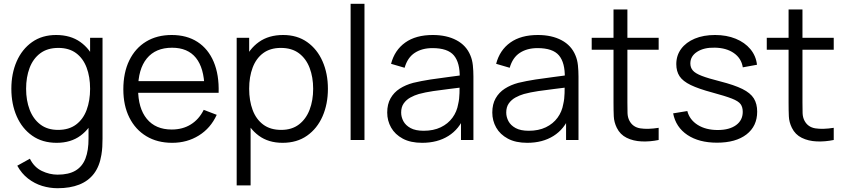

<svg xmlns="http://www.w3.org/2000/svg" viewBox="-20 -740 4464 1015"><path d="M284.3 255Q243 255 202.8 242.8Q162.7 230.5 128.6 204.2Q94.5 178 71.3 136L138 99Q160.3 144 201.1 163.7Q241.8 183.3 284.7 183.3Q343.2 183.3 379.3 161.8Q415.5 140.2 431.9 97.6Q448.3 55 448 -8.3V-152.7H456.3V-540H522V-7.7Q522 15.3 520.8 36.6Q519.5 57.8 516 78.7Q506.3 138.8 476.8 177.8Q447.2 216.8 398.8 235.9Q350.5 255 284.3 255ZM279.7 15Q203.8 15 150.3 -22.7Q96.8 -60.3 68.4 -125Q40 -189.7 40 -270.7Q40 -351.2 68.2 -415.6Q96.5 -480 149.5 -517.5Q202.5 -555 276.7 -555Q352.7 -555 404.7 -518Q456.7 -481 483.3 -416.7Q510 -352.3 510 -270.7Q510 -190 483.4 -125.3Q456.8 -60.7 405.5 -22.8Q354.2 15 279.7 15ZM287 -53.3Q344.5 -53.3 382.1 -81.5Q419.7 -109.7 438 -158.8Q456.3 -208 456.3 -270.7Q456.3 -334 437.8 -382.8Q419.3 -431.7 382.1 -459.2Q344.8 -486.7 288.7 -486.7Q230.5 -486.7 192.6 -458.1Q154.7 -429.5 136.3 -380.6Q118 -331.7 118 -270.7Q118 -209.2 136.8 -159.9Q155.7 -110.7 193.2 -82Q230.7 -53.3 287 -53.3Z M890.3 15Q811.7 15 753.8 -19.9Q695.8 -54.8 663.9 -118.4Q632 -182 632 -267.7Q632 -356.2 663.5 -420.7Q695 -485.2 752.3 -520.1Q809.7 -555 887.7 -555Q967.7 -555 1024.2 -518.3Q1080.7 -481.7 1109.7 -413.2Q1138.7 -344.7 1135.8 -249.3H1061V-275.3Q1059 -380.5 1015.8 -434.1Q972.5 -487.7 889.7 -487.7Q802.5 -487.7 756.2 -431.1Q710 -374.5 710 -270Q710 -167.8 756.2 -111.6Q802.5 -55.3 887.7 -55.3Q945.7 -55.3 988.8 -82.2Q1032 -109 1057 -159.3L1125.7 -133Q1093.5 -62.3 1031.2 -23.7Q969 15 890.3 15ZM1096.7 -249.3H684V-311H1096.7Z M1473.8 15Q1399.3 15 1348 -22.8Q1296.7 -60.7 1270.1 -125.3Q1243.5 -190 1243.5 -270.7Q1243.5 -352.3 1270.2 -416.7Q1296.8 -481 1348.8 -518Q1400.8 -555 1476.8 -555Q1551 -555 1604 -517.5Q1657 -480 1685.2 -415.6Q1713.5 -351.2 1713.5 -270.7Q1713.5 -189.7 1685.1 -125Q1656.7 -60.3 1603.2 -22.7Q1549.7 15 1473.8 15ZM1304.8 240H1231.2V-540H1297.2V-133.3H1304.8ZM1466.5 -53.3Q1522.8 -53.3 1560.3 -82Q1597.8 -110.7 1616.7 -159.9Q1635.5 -209.2 1635.5 -270.7Q1635.5 -331.7 1617 -380.6Q1598.5 -429.5 1560.8 -458.1Q1523 -486.7 1464.8 -486.7Q1408.7 -486.7 1371.4 -459.2Q1334.2 -431.7 1315.7 -382.8Q1297.2 -334 1297.2 -270.7Q1297.2 -208 1315.5 -158.8Q1333.8 -109.7 1371.4 -81.5Q1409 -53.3 1466.5 -53.3Z M1906.8 0H1833.5V-720H1906.8Z M2211.7 15Q2150.3 15 2109.2 -7.1Q2068.2 -29.2 2047.6 -65.6Q2027 -102 2027 -145Q2027 -189.2 2044.7 -220.3Q2062.3 -251.5 2093.2 -271.4Q2124.2 -291.3 2164.3 -302Q2205.7 -312 2255.3 -319.7Q2305 -327.3 2352.8 -333.2Q2400.7 -339.2 2436.7 -344.3L2410.3 -328.7Q2412 -408.3 2379.5 -447Q2347 -485.7 2266.3 -485.7Q2211 -485.7 2172.7 -460.7Q2134.3 -435.7 2119 -381.7L2047.3 -402.7Q2066.2 -475 2122.2 -515Q2178.2 -555 2267.7 -555Q2341.5 -555 2393.3 -527.3Q2445.2 -499.7 2466.7 -447Q2476.7 -423.7 2479.7 -394.7Q2482.7 -365.7 2482.7 -335.3V0H2417V-135.7L2436 -127.3Q2408.5 -57.8 2350.6 -21.4Q2292.7 15 2211.7 15ZM2220 -48.7Q2271.5 -48.7 2309.9 -67.1Q2348.3 -85.5 2371.9 -117.7Q2395.5 -149.8 2402.3 -190.7Q2408.5 -216.7 2409.1 -247.8Q2409.7 -278.8 2409.7 -294.7L2437.7 -280Q2399.8 -275 2356.2 -269.9Q2312.5 -264.8 2270.2 -258.5Q2227.8 -252.2 2194 -243Q2171 -236.3 2149.6 -224.6Q2128.2 -212.8 2114.4 -193.5Q2100.7 -174.2 2100.7 -145Q2100.7 -121.5 2112.4 -99.4Q2124.2 -77.3 2150.3 -63Q2176.5 -48.7 2220 -48.7Z M2767.2 15Q2705.8 15 2664.8 -7.1Q2623.7 -29.2 2603.1 -65.6Q2582.5 -102 2582.5 -145Q2582.5 -189.2 2600.2 -220.3Q2617.8 -251.5 2648.8 -271.4Q2679.7 -291.3 2719.8 -302Q2761.2 -312 2810.8 -319.7Q2860.5 -327.3 2908.3 -333.2Q2956.2 -339.2 2992.2 -344.3L2965.8 -328.7Q2967.5 -408.3 2935 -447Q2902.5 -485.7 2821.8 -485.7Q2766.5 -485.7 2728.2 -460.7Q2689.8 -435.7 2674.5 -381.7L2602.8 -402.7Q2621.7 -475 2677.7 -515Q2733.7 -555 2823.2 -555Q2897 -555 2948.8 -527.3Q3000.7 -499.7 3022.2 -447Q3032.2 -423.7 3035.2 -394.7Q3038.2 -365.7 3038.2 -335.3V0H2972.5V-135.7L2991.5 -127.3Q2964 -57.8 2906.1 -21.4Q2848.2 15 2767.2 15ZM2775.5 -48.7Q2827 -48.7 2865.4 -67.1Q2903.8 -85.5 2927.4 -117.7Q2951 -149.8 2957.8 -190.7Q2964 -216.7 2964.6 -247.8Q2965.2 -278.8 2965.2 -294.7L2993.2 -280Q2955.3 -275 2911.7 -269.9Q2868 -264.8 2825.7 -258.5Q2783.3 -252.2 2749.5 -243Q2726.5 -236.3 2705.1 -224.6Q2683.7 -212.8 2669.9 -193.5Q2656.2 -174.2 2656.2 -145Q2656.2 -121.5 2667.9 -99.4Q2679.7 -77.3 2705.8 -63Q2732 -48.7 2775.5 -48.7Z M3462 -64.3V0Q3416.3 9.5 3372.1 7.6Q3327.8 5.7 3293.1 -11.4Q3258.3 -28.5 3240.7 -64.3Q3226 -94.3 3224.7 -125.2Q3223.3 -156.2 3223.3 -195.7V-690H3296.7V-198.3Q3296.7 -164.5 3297.4 -141.8Q3298.2 -119 3307.7 -101.3Q3325.7 -67.8 3364.8 -61.5Q3404 -55.2 3462 -64.3ZM3462 -477H3108V-540H3462Z M3770.2 14.3Q3675.2 14.3 3613.9 -26.6Q3552.7 -67.5 3538.5 -140.7L3613.5 -153Q3625.3 -107 3668.2 -79.8Q3711.2 -52.7 3774.2 -52.7Q3835.5 -52.7 3871 -78.4Q3906.5 -104.2 3906.5 -148.7Q3906.5 -173.7 3895.2 -189.4Q3883.8 -205.2 3849.4 -218.7Q3815 -232.2 3746.5 -250.7Q3673.2 -270.3 3631.5 -290.5Q3589.8 -310.7 3572.5 -336.9Q3555.2 -363.2 3555.2 -401Q3555.2 -447 3581 -481.8Q3606.8 -516.5 3652.9 -535.8Q3699 -555 3760.2 -555Q3821 -555 3869.2 -535.3Q3917.3 -515.7 3946.9 -480.2Q3976.5 -444.7 3981.8 -397.7L3906.8 -384Q3899.3 -431.7 3859.7 -459.3Q3820 -487 3759.2 -488Q3701.7 -489.5 3665.6 -466.3Q3629.5 -443.2 3629.5 -404.7Q3629.5 -383 3642.4 -367.7Q3655.3 -352.3 3689.6 -339Q3723.8 -325.7 3787.5 -309.7Q3862 -290.7 3904.6 -269.6Q3947.2 -248.5 3965 -219.9Q3982.8 -191.3 3982.8 -149.7Q3982.8 -73 3926.2 -29.3Q3869.5 14.3 3770.2 14.3Z M4387.5 -64.3V0Q4341.8 9.5 4297.6 7.6Q4253.3 5.7 4218.6 -11.4Q4183.8 -28.5 4166.2 -64.3Q4151.5 -94.3 4150.2 -125.2Q4148.8 -156.2 4148.8 -195.7V-690H4222.2V-198.3Q4222.2 -164.5 4222.9 -141.8Q4223.7 -119 4233.2 -101.3Q4251.2 -67.8 4290.3 -61.5Q4329.5 -55.2 4387.5 -64.3ZM4387.5 -477H4033.5V-540H4387.5Z"/></svg>

Font: Manrope Variable Light
Style: Regular
Weight: 200
Designer: Mikhail Sharanda
Foundry: Mikhail Sharanda
Version: Version 4.505